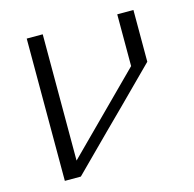

<svg xmlns="http://www.w3.org/2000/svg" viewBox="-99 -768 877 869"><g transform="rotate(-15 339.5 -333.5)"><path d="M341.7 -166.7Q274.2 -98.3 175 0H100V-666.7H175V-75L524.2 -424.2V-666.7H600V-424.2Q500 -325 433.3 -257.5Z"/></g></svg>

Font: 0xA000-Squarish
Style: Squareish
Weight: 400
Version: Version 0.1